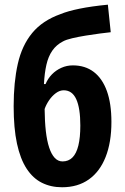

<svg xmlns="http://www.w3.org/2000/svg" viewBox="-20 -787 530 817"><path d="M38.1 -335Q38.1 -437 55.7 -515.1Q73.2 -593.3 116.9 -646.5Q160.6 -699.7 237.8 -727.1Q268.1 -739.7 318.4 -750Q368.7 -760.3 439 -767.1L451.2 -649.9Q433.1 -647.9 404.5 -644.3Q376 -640.6 344.7 -635.5Q313.5 -630.4 287.4 -624.3Q261.2 -618.2 248 -610.8Q219.7 -596.2 202.6 -571.5Q185.5 -546.9 177.5 -511.5Q169.4 -476.1 167 -429.2H173.8Q183.6 -452.6 200.9 -470.5Q218.3 -488.3 241.2 -498.5Q264.2 -508.8 290 -508.8Q342.3 -508.8 378.9 -481Q415.5 -453.1 434.8 -399.7Q454.1 -346.2 454.1 -268.1Q454.1 -181.2 429.4 -118.9Q404.8 -56.6 357.9 -23.4Q311 9.8 244.1 9.8Q196.3 9.8 158.2 -9.3Q120.1 -28.3 93.3 -69.3Q66.4 -110.4 52.2 -176Q38.1 -241.7 38.1 -335ZM246.1 -100.1Q271.5 -100.1 288.3 -116.9Q305.2 -133.8 313.5 -168Q321.8 -202.1 321.8 -252.9Q321.8 -327.1 304.4 -365Q287.1 -402.8 251 -402.8Q233.9 -402.8 217.5 -390.6Q201.2 -378.4 188.7 -360.1Q176.3 -341.8 169.9 -323.2Q170.4 -270.5 175 -229.2Q179.7 -188 189.2 -159.2Q198.7 -130.4 212.9 -115.2Q227.1 -100.1 246.1 -100.1Z"/></svg>

Font: Open Sans Condensed
Style: Regular
Weight: 400
Width: 3
Designer: Monotype Design Team
Foundry: Monotype Imaging Inc.
Version: Version 3.000